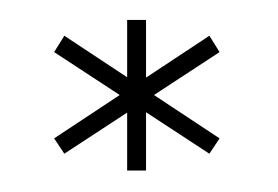

<svg xmlns="http://www.w3.org/2000/svg" viewBox="-20 -768 272 188"><path d="M185 -617.5 195 -632.5 43 -733 33 -717ZM43 -617.5 195 -717 185 -733 33 -632.5ZM104.5 -601H123V-748.5H104.5Z"/></svg>

Font: Anybody SemiExpanded ExtraLight
Style: Regular
Weight: 250
Width: 6
Version: Version 1.113;gftools[0.9.25]